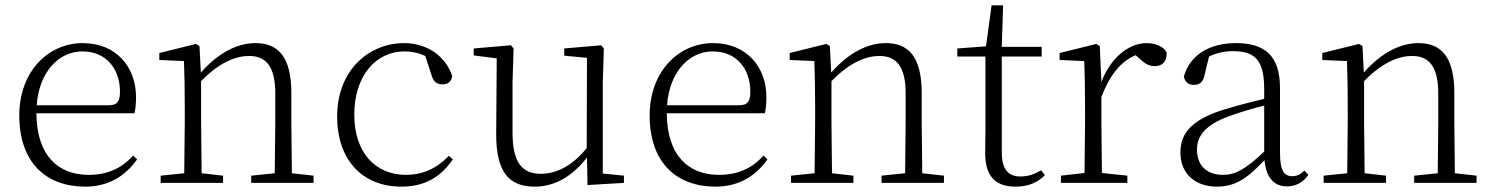

<svg xmlns="http://www.w3.org/2000/svg" viewBox="-20 -683 5570 717"><path d="M298 14C384 14 448 -25 492 -88L477 -102C434 -54 381 -30 311 -30C198 -30 117 -101 116 -260H482C486 -275 488 -296 488 -320C488 -435 412 -522 289 -522C160 -522 52 -416 52 -252C52 -73 155 14 298 14ZM117 -290C126 -413 198 -491 288 -491C377 -491 428 -425 428 -341C428 -306 419 -290 387 -290Z M1005 0H1151V-27L1070 -36L1068 -226V-335C1068 -471 1019 -522 934 -522C869 -522 798 -489 730 -412L725 -511L712 -519L575 -485V-459L667 -455C669 -405 670 -350 670 -281V-226L668 -36L580 -27V0H813V-27L733 -36L731 -226V-380C803 -454 865 -474 910 -474C971 -474 1008 -438 1008 -334V-226L1006 -36L918 -27V0Z M1479 14C1570 14 1628 -25 1671 -88L1656 -101C1609 -52 1556 -30 1496 -30C1383 -30 1303 -112 1303 -255C1303 -400 1384 -491 1490 -491C1517 -491 1542 -486 1568 -474L1591 -404C1598 -379 1609 -368 1633 -368C1652 -368 1664 -377 1669 -398C1644 -475 1573 -522 1489 -522C1359 -522 1239 -422 1239 -248C1239 -85 1334 14 1479 14Z M2174 8 2310 0V-27L2231 -35V-377L2235 -502L2225 -514L2087 -502V-475L2172 -467L2171 -130C2121 -68 2062 -34 2000 -34C1931 -34 1894 -74 1894 -188V-377L1898 -502L1888 -514L1749 -502V-476L1835 -465L1833 -185C1832 -37 1883 14 1977 14C2056 14 2121 -29 2172 -95Z M2652 14C2738 14 2802 -25 2846 -88L2831 -102C2788 -54 2735 -30 2665 -30C2552 -30 2471 -101 2470 -260H2836C2840 -275 2842 -296 2842 -320C2842 -435 2766 -522 2643 -522C2514 -522 2406 -416 2406 -252C2406 -73 2509 14 2652 14ZM2471 -290C2480 -413 2552 -491 2642 -491C2731 -491 2782 -425 2782 -341C2782 -306 2773 -290 2741 -290Z M3359 0H3505V-27L3424 -36L3422 -226V-335C3422 -471 3373 -522 3288 -522C3223 -522 3152 -489 3084 -412L3079 -511L3066 -519L2929 -485V-459L3021 -455C3023 -405 3024 -350 3024 -281V-226L3022 -36L2934 -27V0H3167V-27L3087 -36L3085 -226V-380C3157 -454 3219 -474 3264 -474C3325 -474 3362 -438 3362 -334V-226L3360 -36L3272 -27V0Z M3773 14C3819 14 3855 -1 3882 -29L3868 -47C3841 -32 3821 -24 3790 -24C3745 -24 3721 -51 3721 -115V-472H3870V-508H3721L3726 -663H3683L3662 -510L3555 -502V-472H3660V-196C3660 -161 3659 -142 3659 -112C3659 -28 3694 14 3773 14Z M4029 0H4190V-27L4095 -37L4093 -226V-321C4125 -404 4166 -454 4221 -477L4231 -468C4253 -447 4269 -436 4291 -436C4323 -436 4337 -454 4337 -486C4328 -507 4298 -522 4262 -522C4193 -522 4126 -464 4093 -377L4087 -511L4074 -519L3937 -485V-459L4029 -455C4031 -405 4032 -350 4032 -281V-226L4030 -37L3942 -27V0Z M4786 13C4818 13 4846 -1 4866 -30L4851 -46C4835 -31 4823 -25 4806 -25C4776 -25 4760 -44 4760 -113V-354C4760 -473 4705 -522 4596 -522C4494 -522 4423 -476 4401 -397C4405 -377 4418 -366 4438 -366C4459 -366 4472 -375 4478 -402L4495 -472C4525 -486 4554 -492 4583 -492C4663 -492 4701 -463 4701 -350V-314C4655 -303 4605 -290 4558 -276C4434 -239 4388 -188 4388 -114C4388 -31 4447 14 4524 14C4595 14 4640 -19 4702 -85C4708 -23 4735 13 4786 13ZM4701 -117C4632 -51 4593 -30 4548 -30C4489 -30 4450 -62 4450 -125C4450 -175 4481 -217 4570 -249C4610 -264 4656 -277 4701 -289Z M5348 0H5494V-27L5413 -36L5411 -226V-335C5411 -471 5362 -522 5277 -522C5212 -522 5141 -489 5073 -412L5068 -511L5055 -519L4918 -485V-459L5010 -455C5012 -405 5013 -350 5013 -281V-226L5011 -36L4923 -27V0H5156V-27L5076 -36L5074 -226V-380C5146 -454 5208 -474 5253 -474C5314 -474 5351 -438 5351 -334V-226L5349 -36L5261 -27V0Z"/></svg>

Font: Noto Serif CJK HK ExtraLight
Style: Regular
Weight: 200
Designer: Ryoko NISHIZUKA 西塚涼子 (kana & ideographs); Frank Grießhammer (Latin, Greek & Cyrillic); Wenlong ZHANG 张文龙 (bopomofo); San
Foundry: Adobe
Version: Version 2.001;hotconv 1.1.0;makeotfexe 2.6.0